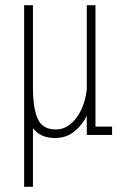

<svg xmlns="http://www.w3.org/2000/svg" viewBox="-20 -520 490 740"><path d="M192 12Q136 12 107 -26V200H73V-500H107V-183Q107 -103 125.5 -62Q144 -21 195 -21Q226.5 -21 251.8 -41.8Q277 -62.5 293.5 -97.8Q310 -133 314.5 -176.5V-500H348V-32H412V0H314.5V-73.5Q296 -36.5 265 -12.2Q234 12 192 12Z"/></svg>

Font: Trispace Condensed Thin
Style: Regular
Weight: 100
Width: 3
Designer: Tyler Finck
Foundry: Etcetera Type Company
Version: Version 1.210; ttfautohint (v1.8.3)